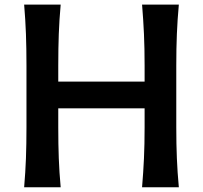

<svg xmlns="http://www.w3.org/2000/svg" viewBox="-20 -791 856 811"><path d="M82 0Q87.4 -63.5 89.6 -122.3Q91.8 -181.2 91.8 -253.4V-513.7Q91.8 -587.4 89.6 -647.2Q87.4 -707 82 -771.5H236.3Q230.5 -707 228.3 -647.2Q226.1 -587.4 226.1 -513.7V-446.3H590.8V-513.7Q590.8 -587.4 588.1 -647.2Q585.4 -707 580.1 -771.5H735.4Q729.5 -707 727.1 -647.2Q724.6 -587.4 724.6 -513.7V-253.4Q724.6 -181.2 727.1 -122.3Q729.5 -63.5 735.4 0H580.1Q585.4 -63.5 588.1 -122.3Q590.8 -181.2 590.8 -253.4V-333.5H226.1V-253.4Q226.1 -181.2 228.3 -122.3Q230.5 -63.5 236.3 0Z"/></svg>

Font: Pinar-DS3-FD SemiBold
Style: Regular
Weight: 600
Designer: Amin Abedi
Version: Version 3.000